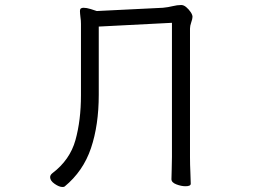

<svg xmlns="http://www.w3.org/2000/svg" viewBox="-20 -733 1040 766"><path d="M666 -642 374 -627V-355Q374 -234 343 -142Q312 -50 238 11Q236 13 229 13Q216 13 198 0.5Q180 -12 180 -26Q180 -35 189 -42Q259 -95 281 -174Q303 -253 303 -353V-607Q303 -623 303 -637.5Q303 -652 301 -664Q300 -673 299.5 -678.5Q299 -684 299 -688Q299 -698 304 -700Q309 -702 313 -702Q325 -702 341.5 -697Q358 -692 366 -689L630 -702Q651 -704 669 -708.5Q687 -713 703 -713Q713 -713 723 -704.5Q733 -696 740.5 -685Q748 -674 748 -666Q748 -658 743 -644Q738 -630 738 -619V-106Q738 -75 739.5 -46Q741 -17 741 0Q741 10 720 10Q703 10 683.5 2.5Q664 -5 664 -18Q664 -30 665 -55.5Q666 -81 666 -107Z"/></svg>

Font: Moon Stars Kai T HW
Style: Regular
Weight: 400
Designer: GuiWonder
Version: Version 1.101